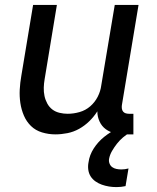

<svg xmlns="http://www.w3.org/2000/svg" viewBox="-20 -540 640 783"><path d="M206 8Q178 8 151.5 0Q125 -8 106.5 -26Q88 -44 77.5 -68.5Q67 -93 63 -120Q59 -147 60.5 -175Q62 -203 67 -231L115 -520H212L162 -217Q159 -200 158.5 -182.5Q158 -165 161.5 -148.5Q165 -132 173 -117.5Q181 -103 193.5 -93.5Q206 -84 222.5 -80Q239 -76 256 -76Q280 -76 304.5 -83Q329 -90 348 -106.5Q367 -123 378.5 -145.5Q390 -168 393 -192L448 -520H545L477 -111Q476 -104 477 -97Q478 -90 482 -85Q486 -80 492.5 -78Q499 -76 506 -76H524V8H492Q470 8 449 3.5Q428 -1 411.5 -13Q395 -25 386 -44.5Q377 -64 377 -86Q363 -64 344 -45.5Q325 -27 302.5 -14.5Q280 -2 255 3Q230 8 206 8ZM455 223Q439 223 424 220.5Q409 218 395 213Q381 208 369 199.5Q357 191 349.5 179Q342 167 340 152Q338 137 341 122Q345 92 362.5 65Q380 38 405 18Q430 -2 458.5 -15.5Q487 -29 517 -36L511 0Q495 9 481.5 20.5Q468 32 457 46Q446 60 437 75.5Q428 91 425 107Q423 117 426.5 126.5Q430 136 437.5 141.5Q445 147 455 149Q465 151 475 151Q482 151 489.5 150Q497 149 504 147L492 219Q483 221 473.5 222Q464 223 455 223Z"/></svg>

Font: Iosevka Custom Medium
Style: Italic
Weight: 500
Italic angle: -9°
Designer: Belleve Invis
Foundry: Belleve Invis
Version: Version 27.0.1